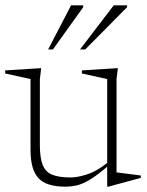

<svg xmlns="http://www.w3.org/2000/svg" viewBox="-24 -690 552 720"><path d="M125.5 -146.5Q125.5 -99 135.8 -72.2Q146 -45.5 171.2 -35Q196.5 -24.5 241.5 -24.5Q266 -24.5 301.8 -35.8Q337.5 -47 378 -79V-393.5L283 -414.5V-426L418 -434.5L413 -393.5V-43.5L504 -32V-23L382.5 10H378V-65Q340 -32.5 313 -16.2Q286 0 264.2 5Q242.5 10 220.5 10Q149.5 10 120 -22.2Q90.5 -54.5 90.5 -126.5V-393.5L-4.5 -414.5V-426L130.5 -434.5L125.5 -393.5ZM276 -504.5 402.5 -670H452.5V-663L295.5 -504.5ZM156.5 -504.5 242.5 -670H288V-663L174.5 -504.5Z"/></svg>

Font: Newsreader 16pt ExtraLight
Style: Regular
Weight: 275
Designer: Hugues Gentile
Foundry: Production Type
Version: Version 1.003; ttfautohint (v1.8.3)